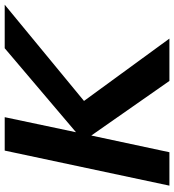

<svg xmlns="http://www.w3.org/2000/svg" viewBox="18 -758 740 816"><g transform="rotate(-90 388.0 -350.0)"><path d="M7 0 156 -700H298L234 -397L591 -700H776L367 -363L632 0H452L220 -332L149 0Z"/></g></svg>

Font: Red Hat Display
Style: Bold Italic
Weight: 700
Italic angle: -12°
Designer: Pentagram / MCKL
Foundry: Pentagram / MCKL
Version: Version 1.003; Red Hat Display Bold Italic